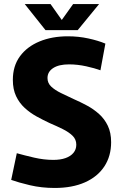

<svg xmlns="http://www.w3.org/2000/svg" viewBox="-20 -920 605 952"><path d="M251 12Q186 12 128 -1.7Q70 -15.5 35.5 -28L63.3 -160.3Q100.8 -149.7 149.5 -138.4Q198.2 -127.2 244.3 -127.2Q279.5 -127.2 304.9 -136.2Q330.3 -145.2 344.3 -162.2Q358.3 -179.2 358.3 -202.5Q358.3 -228.7 340 -246.7Q321.7 -264.7 291.6 -279.7Q261.5 -294.7 226.2 -309.7Q194 -324.7 161.8 -342.4Q129.5 -360.2 102.8 -384.6Q76 -409 59.8 -443.1Q43.7 -477.2 43.7 -523.8Q43.7 -593 79 -641Q114.3 -689 176 -714.5Q237.7 -740 316.5 -740Q369.2 -740 417.9 -729.4Q466.7 -718.8 502.5 -703.8L478 -571.5Q451.2 -581.5 407.8 -591.2Q364.5 -600.8 322.3 -600.8Q271.8 -600.8 243.7 -582.5Q215.5 -564.2 215.5 -533Q215.5 -508 234 -490.6Q252.5 -473.2 282.3 -458.7Q312.2 -444.2 346.3 -428.3Q378.7 -414.2 411.2 -396.7Q443.7 -379.3 471 -354.9Q498.3 -330.5 514.7 -296.2Q531 -262 531 -215Q531 -146.2 497.5 -95Q464 -43.8 401.2 -15.9Q338.3 12 251 12ZM205.5 -770.7 102.8 -899.7H230.7L286.3 -821L342.5 -899.7H471.2L365.5 -770.7Z"/></svg>

Font: Murecho Thin
Style: Regular
Weight: 100
Designer: Neil Summerour
Foundry: Positype
Version: Version 1.010